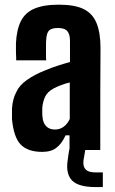

<svg xmlns="http://www.w3.org/2000/svg" viewBox="-20 -629 483 805"><path d="M157.2 7.8C182.6 7.8 202.1 2 216.8 -9.8C231.4 -20.5 244.1 -38.1 254.9 -61.5H271.5V0H400.4C400.4 -190.4 400.4 -334 401.4 -428.7C401.4 -470.7 395.5 -505.9 384.8 -532.2C374 -558.6 356.4 -578.1 331.1 -590.8C305.7 -603.5 270.5 -609.4 225.6 -609.4C182.6 -609.4 148.4 -603.5 122.1 -591.8C97.7 -581.1 79.1 -563.5 67.4 -540C55.7 -516.6 48.8 -486.3 46.9 -448.2V-408.2C47.9 -392.6 47.9 -381.8 47.9 -376H173.8C172.9 -382.8 172.9 -391.6 172.9 -403.3V-437.5C172.9 -448.2 172.9 -457 173.8 -462.9C174.8 -481.4 178.7 -494.1 185.5 -501C192.4 -507.8 205.1 -511.7 221.7 -511.7C242.2 -511.7 255.9 -506.8 262.7 -498C269.5 -489.3 273.4 -476.6 273.4 -459V-369.1C254.9 -364.3 238.3 -358.4 221.7 -353.5C205.1 -348.6 188.5 -341.8 171.9 -335C138.7 -322.3 112.3 -307.6 91.8 -293C71.3 -278.3 56.6 -261.7 47.9 -242.2C38.1 -223.6 32.2 -201.2 30.3 -174.8V-151.4V-128.9C35.2 -79.1 46.9 -43.9 66.4 -23.4C85.9 -2.9 116.2 7.8 157.2 7.8ZM210 -85.9C194.3 -85.9 182.6 -90.8 173.8 -99.6C165 -108.4 159.2 -122.1 158.2 -138.7C157.2 -144.5 157.2 -150.4 157.2 -156.2V-174.8C158.2 -192.4 162.1 -208 168.9 -222.7C174.8 -236.3 186.5 -248 204.1 -257.8C214.8 -263.7 226.6 -268.6 237.3 -272.5C249 -277.3 260.7 -280.3 272.5 -283.2V-129.9C265.6 -116.2 257.8 -105.5 247.1 -97.7C236.3 -89.8 224.6 -85.9 210 -85.9ZM411.1 155.3V93.8H379.9C360.4 93.8 346.7 89.8 338.9 81.1C331.1 73.2 328.1 60.5 330.1 43C334 20.5 336.9 4.9 337.9 -2.9H270.5C267.6 17.6 264.6 32.2 263.7 43C257.8 82 264.6 110.4 283.2 128.9C301.8 146.5 334 155.3 379.9 155.3H411.1Z"/></svg>

Font: Yellow Ladder Regular
Style: Regular
Weight: 400
Designer: Zima Creative
Version: Version 2.002